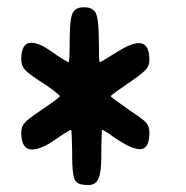

<svg xmlns="http://www.w3.org/2000/svg" viewBox="-20 -659 518 534"><path d="M395.5 -290Q395.5 -244.1 369.1 -244.1Q340.8 -244.1 279.3 -290Q265.6 -297.9 264.2 -297.9Q262.7 -297.9 262.7 -280.3Q261.7 -262.7 261.7 -221.2Q261.7 -179.7 253.9 -162.1Q246.1 -144.5 226.6 -144.5Q207 -144.5 199.2 -148.4Q191.4 -152.3 187.5 -160.2Q180.7 -175.8 180.7 -225.6Q180.7 -231.4 180.7 -238.3Q179.7 -297.9 177.7 -297.9Q172.9 -297.9 133.3 -270.5Q93.8 -243.2 69.3 -243.2Q39.1 -243.2 39.1 -290Q39.1 -307.6 48.8 -317.4Q56.6 -327.1 85.9 -346.7Q146.5 -387.7 146.5 -391.6Q146.5 -393.6 130.9 -405.8Q115.2 -418 86.4 -436.5Q57.6 -455.1 48.3 -466.3Q39.1 -477.5 39.1 -493.2Q39.1 -540 66.4 -540Q87.9 -540 116.2 -520.5Q165 -486.3 170.9 -486.3Q173.8 -486.3 173.8 -545.4Q173.8 -604.5 181.6 -621.6Q189.5 -638.7 211.9 -638.7Q212.9 -638.7 214.8 -638.7Q239.3 -638.7 247.1 -621.1Q254.9 -603.5 254.9 -544.9Q254.9 -486.3 257.3 -486.3Q259.8 -486.3 272.5 -494.1Q285.2 -502 302.7 -512.7Q343.8 -539.1 366.2 -539.1Q395.5 -539.1 395.5 -493.2Q395.5 -476.6 386.7 -466.8Q377.9 -456.1 349.6 -436.5Q288.1 -394.5 288.1 -391.6Q288.1 -389.6 304.7 -377.9Q321.3 -366.2 342.8 -350.6Q378.9 -327.1 387.2 -316.9Q395.5 -306.6 395.5 -290Z"/></svg>

Font: Semi-Sweet
Style: Book
Weight: 400
Designer: Walter E Stewart
Version: 0.5